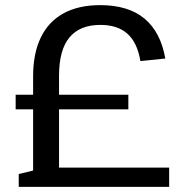

<svg xmlns="http://www.w3.org/2000/svg" viewBox="-20 -728 720 748"><path d="M109 -431Q109 -520 139 -582Q169 -644 227.5 -676Q286 -708 370 -708Q480 -708 543 -655.5Q606 -603 624 -500L527 -490Q515 -562 476.5 -596.5Q438 -631 371 -631Q291 -631 250.5 -582Q210 -533 210 -433V0H109ZM53 -50 111 -64 168 -75H639V0H53ZM41 -359H480V-302H41Z"/></svg>

Font: Pathway Extreme 28pt Medium
Style: Regular
Weight: 500
Designer: Eduardo Rodriguez Tunni
Foundry: Eduardo Rodriguez Tunni
Version: Version 1.001;gftools[0.9.26]